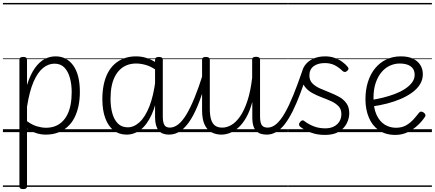

<svg xmlns="http://www.w3.org/2000/svg" viewBox="-20 -905 2978 1315"><path d="M139 390Q125 390 119 385.5Q113 381 113 371V-496Q113 -506 119.5 -510.5Q126 -515 140 -515Q153 -515 159 -510.5Q165 -506 165 -496V-323Q188 -395 218.5 -438Q249 -481 284.5 -500Q320 -519 361 -519Q437 -519 482 -456Q527 -393 527 -276Q527 -224 517.5 -179Q508 -134 489.5 -98Q471 -62 442.5 -36.5Q414 -11 377 3Q340 17 293 17Q260 17 229 7Q198 -3 165 -24V371Q165 381 158.5 385.5Q152 390 139 390ZM165 -75Q201 -49 234 -39.5Q267 -30 295 -30Q328 -30 355.5 -40Q383 -50 404.5 -70Q426 -90 441 -119.5Q456 -149 463.5 -188Q471 -227 471 -274Q471 -328 458.5 -372.5Q446 -417 420.5 -443Q395 -469 353 -469Q312 -469 275.5 -440Q239 -411 210.5 -346.5Q182 -282 165 -174ZM0 365H597V375H0ZM0 -20H597V0H0ZM0 -505H597V-500H0ZM0 -885H597V-875H0Z M847 17Q796 17 759 -11.5Q722 -40 701.5 -94.5Q681 -149 681 -227Q681 -278 690 -323Q699 -368 717.5 -404Q736 -440 764 -465.5Q792 -491 829 -505Q866 -519 911 -519Q950 -519 985 -507.5Q1020 -496 1058 -471V-419Q1017 -449 980.5 -459.5Q944 -470 913 -470Q880 -470 852.5 -460Q825 -450 803.5 -430Q782 -410 767 -381Q752 -352 744.5 -314Q737 -276 737 -228Q737 -174 749 -130Q761 -86 787 -59.5Q813 -33 855 -33Q897 -33 935.5 -68Q974 -103 1003 -176Q1032 -249 1046 -363L1066 -301Q1051 -189 1018 -118.5Q985 -48 941.5 -15.5Q898 17 847 17ZM1138 17Q1115 17 1097 10.5Q1079 4 1067 -10.5Q1055 -25 1048.5 -48Q1042 -71 1042 -104V-496Q1042 -506 1048.5 -510.5Q1055 -515 1069 -515Q1082 -515 1088.5 -510.5Q1095 -506 1095 -496V-108Q1095 -68 1105.5 -49.5Q1116 -31 1144 -31Q1154 -31 1158.5 -23.5Q1163 -16 1162.5 -7Q1162 2 1156 9.5Q1150 17 1138 17ZM597 365H1232V375H597ZM597 -20H1232V0H597ZM597 -505H1232V-500H597ZM597 -885H1232V-875H597Z M1137 17Q1126 17 1120.5 9.5Q1115 2 1115.5 -7Q1116 -16 1123 -23.5Q1130 -31 1143 -31Q1172 -31 1200 -52.5Q1228 -74 1255.5 -119Q1283 -164 1312 -234.5Q1341 -305 1371 -401Q1374 -411 1382.5 -412Q1391 -413 1398 -407.5Q1405 -402 1402 -391Q1376 -293 1348 -217Q1320 -141 1288 -89Q1256 -37 1219 -10Q1182 17 1137 17ZM1232 365V375ZM1232 -20V0ZM1232 -505V-500ZM1232 -885V-875Z M1497 17Q1460 17 1429.5 1.5Q1399 -14 1381.5 -51Q1364 -88 1364 -150V-496Q1364 -506 1370.5 -510.5Q1377 -515 1389 -515Q1403 -515 1410 -510.5Q1417 -506 1417 -496V-159Q1417 -116 1425.5 -87.5Q1434 -59 1452.5 -45Q1471 -31 1503 -31Q1534 -31 1565.5 -49.5Q1597 -68 1625 -108.5Q1653 -149 1674.5 -214Q1696 -279 1707 -372V-497Q1707 -507 1713.5 -511.5Q1720 -516 1734 -516Q1747 -516 1754 -511.5Q1761 -507 1761 -497V-109Q1761 -68 1772 -49.5Q1783 -31 1814 -31Q1823 -31 1827.5 -23.5Q1832 -16 1831.5 -7Q1831 2 1825 9.5Q1819 17 1808 17Q1785 17 1767 11.5Q1749 6 1736 -7Q1723 -20 1716 -40.5Q1709 -61 1708 -92V-207Q1691 -143 1666 -99.5Q1641 -56 1612 -30.5Q1583 -5 1553.5 6Q1524 17 1497 17ZM1232 365H1903V375H1232ZM1232 -20H1903V0H1232ZM1232 -505H1903V-500H1232ZM1232 -885H1903V-875H1232Z M1807 17Q1796 17 1791.5 9.5Q1787 2 1788 -7Q1789 -16 1795.5 -23.5Q1802 -31 1813 -31Q1844 -31 1873 -56Q1902 -81 1930.5 -130.5Q1959 -180 1988.5 -252.5Q2018 -325 2051 -421Q2055 -432 2065 -432.5Q2075 -433 2083 -426Q2091 -419 2087 -409Q2061 -329 2036 -263Q2011 -197 1985 -144.5Q1959 -92 1931.5 -56Q1904 -20 1873 -1.5Q1842 17 1807 17ZM1902 365H1952V375H1902ZM1902 -20H1952V0H1902ZM1902 -505H1952V-500H1902ZM1902 -885H1952V-875H1902Z M2207 19Q2165 19 2131.5 10Q2098 1 2074.5 -12Q2051 -25 2036 -37Q2028 -44 2028 -52.5Q2028 -61 2036 -70Q2043 -79 2050.5 -80.5Q2058 -82 2067 -74Q2093 -54 2128.5 -40Q2164 -26 2208 -26Q2242 -26 2266.5 -38.5Q2291 -51 2304.5 -73Q2318 -95 2318 -124Q2318 -157 2298.5 -177.5Q2279 -198 2248 -212Q2217 -226 2182 -239Q2147 -252 2116 -269.5Q2085 -287 2065.5 -314.5Q2046 -342 2046 -386Q2046 -424 2066 -454Q2086 -484 2122 -501.5Q2158 -519 2207 -519Q2244 -519 2273.5 -508Q2303 -497 2325.5 -480.5Q2348 -464 2361 -447Q2368 -439 2366.5 -432Q2365 -425 2356 -418Q2349 -412 2341.5 -412Q2334 -412 2326 -419Q2298 -446 2270 -459.5Q2242 -473 2205 -473Q2156 -473 2127.5 -451Q2099 -429 2099 -388Q2099 -355 2119 -334.5Q2139 -314 2170 -300Q2201 -286 2236 -272.5Q2271 -259 2302 -242Q2333 -225 2352.5 -198Q2372 -171 2372 -129Q2372 -93 2354 -58.5Q2336 -24 2300 -2.5Q2264 19 2207 19ZM1953 365H2432V375H1953ZM1953 -20H2432V0H1953ZM1953 -505H2432V-500H1953ZM1953 -885H2432V-875H1953Z M2688 19Q2620 19 2574.5 -13Q2529 -45 2506 -100.5Q2483 -156 2483 -225Q2483 -290 2500 -344Q2517 -398 2549 -437Q2581 -476 2625.5 -497.5Q2670 -519 2725 -519Q2777 -519 2810 -502.5Q2843 -486 2859.5 -458.5Q2876 -431 2876 -397Q2876 -359 2856.5 -327.5Q2837 -296 2802.5 -271Q2768 -246 2723.5 -227Q2679 -208 2629.5 -195.5Q2580 -183 2530 -176L2529 -221Q2566 -227 2606 -237Q2646 -247 2684.5 -261.5Q2723 -276 2753.5 -296Q2784 -316 2802 -340Q2820 -364 2820 -394Q2820 -431 2793 -450.5Q2766 -470 2718 -470Q2684 -470 2652 -456Q2620 -442 2594.5 -412.5Q2569 -383 2553.5 -338.5Q2538 -294 2538 -234Q2538 -164 2559 -118.5Q2580 -73 2615 -51.5Q2650 -30 2692 -30Q2733 -30 2762 -47Q2791 -64 2812.5 -88Q2834 -112 2850 -133Q2857 -141 2865 -140.5Q2873 -140 2882 -134Q2890 -128 2893 -120.5Q2896 -113 2890 -104Q2871 -75 2840.5 -46.5Q2810 -18 2772 0.5Q2734 19 2688 19ZM2412 365H2938V375H2412ZM2412 -20H2938V0H2412ZM2412 -505H2938V-500H2412ZM2412 -885H2938V-875H2412Z"/></svg>

Font: Playwrite GB S Guides
Style: Regular
Weight: 400
Designer: Veronika Burian, José Scaglione
Foundry: TypeTogether
Version: Version 1.003